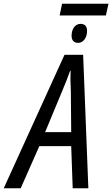

<svg xmlns="http://www.w3.org/2000/svg" viewBox="-83 -1010 602 1030"><path d="M237 -927H485L499 -990H250ZM336 -780C364 -780 384 -808 384 -844C384 -869 372 -882 349 -882C319 -882 301 -852 301 -819C301 -793 314 -780 336 -780ZM-63 0H28L128 -226H299L307 0H391L363 -716H263ZM159 -301 250 -520C268 -562 282 -599 293 -630H296C294 -599 295 -559 297 -521L299 -301Z"/></svg>

Font: Noto Sans Condensed
Style: Italic
Weight: 400
Width: 3
Italic angle: -12°
Designer: Monotype Design Team
Foundry: Monotype Imaging Inc.
Version: Version 2.013